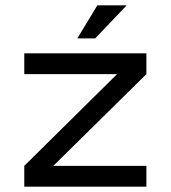

<svg xmlns="http://www.w3.org/2000/svg" viewBox="-20 -700 640 720"><path d="M71 -500V-422H419L71 -78V0H529V-78H180L529 -422V-500ZM270 -556H337L455 -680H345Z"/></svg>

Font: LT Wave Mono
Style: Regular
Weight: 400
Designer: Daniel Lyons
Version: Version 2.5 (Glyphs App)